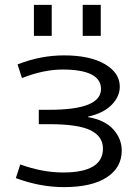

<svg xmlns="http://www.w3.org/2000/svg" viewBox="-20 -757 564 787"><path d="M319 -610V-737H393V-610ZM119 -610V-737H192V-610ZM341 -277Q410 -265 444.5 -226.5Q479 -188 479 -140Q479 -70 417.5 -30Q356 10 242 10Q144 10 45 -27L63 -83Q154 -50 239 -50Q402 -50 402 -148Q402 -198 351 -223Q300 -248 183 -248H139V-307H183Q394 -307 394 -392Q394 -472 236 -472Q159 -472 70 -437L52 -493Q146 -530 242 -530Q349 -530 410 -494Q471 -458 471 -402Q471 -361 437.5 -327Q404 -293 341 -279Z"/></svg>

Font: M PLUS 1p
Style: Regular
Weight: 400
Version: Version 1.062